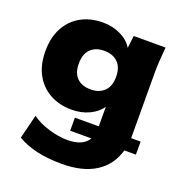

<svg xmlns="http://www.w3.org/2000/svg" viewBox="-133 -633 912 969"><g transform="rotate(20 323.0 -148.0)"><path d="M303 223Q155 223 65 169L97 40Q135 68 188.5 84Q242 100 288 100Q373 100 401 51H287V-19H415V-124Q393 -91 350.5 -71Q308 -51 257 -51Q190 -51 139 -79.5Q88 -108 60 -160Q32 -212 32 -285Q32 -357 60 -409.5Q88 -462 139 -490.5Q190 -519 257 -519Q309 -519 352.5 -498Q396 -477 417 -441L425 -508H596Q593 -474 590.5 -439Q588 -404 588 -370L589 -42Q589 -36 589 -30.5Q589 -25 589 -19H640V51H578Q554 135 484.5 179Q415 223 303 223ZM312 -180Q358 -180 385 -206.5Q412 -233 412 -283Q412 -334 385 -360.5Q358 -387 312 -387Q265 -387 238.5 -360.5Q212 -334 212 -283Q212 -232 238.5 -206Q265 -180 312 -180Z"/></g></svg>

Font: Mulish Black
Style: Regular
Weight: 900
Designer: Vernon Adams
Foundry: Vernon Adams
Version: Version 3.603; ttfautohint (v1.8.3)